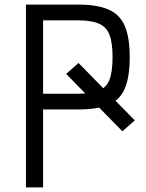

<svg xmlns="http://www.w3.org/2000/svg" viewBox="-20 -820 640 840"><path d="M569.5 -293.5 515.5 -245.5 269.5 -496.5 323.5 -544.5ZM93.5 0V-800H320Q405.5 -800 455 -778.2Q504.5 -756.5 526 -706.2Q547.5 -656 547.5 -570.5Q547.5 -482.5 526 -432.5Q504.5 -382.5 455 -361.8Q405.5 -341 320 -341H121.5V-410H320Q379 -410 412.2 -423.2Q445.5 -436.5 459 -471.5Q472.5 -506.5 472.5 -570.5Q472.5 -632.5 459 -667.5Q445.5 -702.5 412.2 -716.8Q379 -731 320 -731H106.5L168.5 -792.5V0Z"/></svg>

Font: Victor Mono Thin
Style: Regular
Weight: 100
Monospace: yes
Designer: Rune Bjørnerås
Version: Version 1.561;gftools[0.9.30]